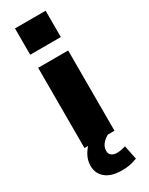

<svg xmlns="http://www.w3.org/2000/svg" viewBox="-246 -793 807 1042"><g transform="rotate(-30 158.0 -272.0)"><path d="M64 0V-503H252V0ZM62 -586V-751H254V-586ZM180 207Q115 207 79.5 178Q44 149 44 101Q44 55 75 14Q106 -27 155 -49L210 0Q194 9 182 20.5Q170 32 164 45Q158 58 158 71Q158 92 171 101.5Q184 111 203 111Q219 111 231.5 108.5Q244 106 259 102L277 189Q251 199 229.5 203Q208 207 180 207Z"/></g></svg>

Font: Nunito Sans 8pt Black
Style: Regular
Weight: 900
Version: Version 3.101;gftools[0.9.27]